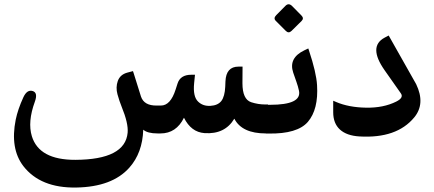

<svg xmlns="http://www.w3.org/2000/svg" viewBox="-20 -610 1981 877"><path d="M699.7 -0.5Q653.8 -0.5 634.3 -17.6Q630.9 88.4 570.8 155.8Q492.7 243.7 328.6 246.6Q164.6 249.5 86.4 148.4Q25.4 68.4 51.8 -63.5Q61.5 -110.8 86.9 -166Q103.5 -201.7 128.9 -194.3Q154.3 -187 139.2 -145.5Q105.5 -53.2 125.5 12.2Q158.7 120.6 324.2 120.1Q551.8 119.1 563 -3.9Q566.9 -46.4 535.6 -122.6Q525.4 -147.5 516.6 -179.2Q507.8 -210.9 518.1 -240.2Q528.8 -269.5 561.5 -278.3L587.4 -285.2L590.8 -274.9Q623 -171.9 624 -168.9Q638.2 -127 695.8 -127.9H714.4Q758.8 -127.4 782.2 -201.2L791 -228.5Q803.7 -268.6 854 -268.6H870.6L866.7 -229.5Q860.8 -168.9 884.8 -146Q906.7 -124.5 940.9 -126.5Q975.1 -128.4 991.2 -148.9Q1006.8 -169.9 1008.8 -213.9L1009.8 -238.3Q1012.7 -305.7 1069.3 -305.7H1087.9L1087.4 -230Q1087.4 -156.2 1127.4 -143.1Q1159.2 -132.8 1190.9 -132.8H1204.1V-0.5H1194.3Q1085 -0.5 1050.3 -67.9Q1007.3 4.4 914.1 -2Q853 -6.3 820.3 -72.3Q785.2 -0.5 712.9 -0.5Z M1313.8 -582.9 1357 -539.1Q1369.7 -526.4 1357.6 -514.2L1311.6 -468.8Q1298.3 -456 1285.6 -468.8L1240.2 -514.2Q1227.4 -526.4 1241.8 -540.8L1283.9 -583.4Q1298.3 -597.8 1313.8 -582.9ZM1207 0H1193.8V-131.3H1213.9Q1358.9 -131.3 1345.7 -195.3Q1341.3 -215.8 1334 -236.1Q1326.7 -256.3 1319.3 -278.3Q1296.9 -345.2 1370.6 -380.4L1388.2 -388.7L1391.6 -378.4Q1424.8 -278.8 1428.2 -221.2Q1435.1 -110.4 1386.2 -53.2Q1338.4 2 1207 0Z M1872.1 -73.7Q1792 23.4 1621.6 13.2Q1563.5 9.8 1532.7 -18.3Q1502 -46.4 1502 -97.2V-149.9L1515.6 -144Q1572.8 -119.6 1651.4 -118.2Q1731.4 -116.7 1790 -146Q1825.2 -163.6 1811 -183.6L1736.8 -289.1Q1660.6 -397.5 1736.8 -438L1755.4 -447.8L1880.9 -225.6Q1923.8 -136.2 1872.1 -73.7Z"/></svg>

Font: Gandom
Style: Bold
Weight: 700
Foundry: DejaVu fonts team - Redesigned by Saber Rastikerdar - Based on Samim Font
Version: Version 0.3